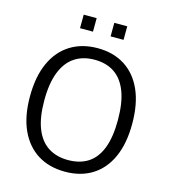

<svg xmlns="http://www.w3.org/2000/svg" viewBox="-130 -1003 986 1116"><g transform="rotate(15 363.0 -445.0)"><path d="M364.5 10Q269.5 10 200.2 -33.2Q131 -76.5 93.2 -159Q55.5 -241.5 55.5 -360Q55.5 -479.5 93.2 -562.8Q131 -646 200.5 -689.5Q270 -733 364.5 -733Q459 -733 527.8 -689.5Q596.5 -646 633.8 -563Q671 -480 671 -360Q671 -241.5 634 -159Q597 -76.5 528.2 -33.2Q459.5 10 364.5 10ZM364.5 -60Q435.5 -60 484.8 -92Q534 -124 559.5 -190.5Q585 -257 585 -359.5Q585 -463.5 559 -530.8Q533 -598 483.8 -630.8Q434.5 -663.5 364.5 -663.5Q294.5 -663.5 244.8 -630.5Q195 -597.5 168.5 -530Q142 -462.5 142 -359.5Q142 -256.5 168.5 -190.2Q195 -124 244.8 -92Q294.5 -60 364.5 -60ZM418 -818.5 418.5 -900H496.5L496 -818.5ZM234 -818.5 234.5 -900H312.5L312 -818.5Z"/></g></svg>

Font: Public Sans Light
Style: Regular
Weight: 300
Designer: The Public Sans Project Authors: Dan O. Williams and USWDS (Libre Franklin designed by Pablo Impallari and Rodrigo Fuenz
Version: Version 1.007